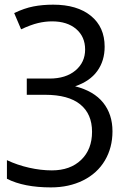

<svg xmlns="http://www.w3.org/2000/svg" viewBox="-20 -566 538 826"><path d="M192.9 -228Q263.2 -228 304.7 -262.9Q346.2 -297.9 346.2 -353Q346.2 -408.2 307.6 -441.2Q269 -474.1 204.1 -474.1Q174.3 -474.1 143.6 -466.8Q112.8 -459.5 70.8 -439.9L41 -509.8Q85 -530.8 123.8 -538.3Q162.6 -545.9 209 -545.9Q312 -545.9 371.1 -497.8Q430.2 -449.7 430.2 -365.2Q430.2 -304.2 398.4 -260.3Q366.7 -216.3 303.2 -194.8Q383.8 -174.3 423.8 -124.3Q463.9 -74.2 463.9 -1Q463.9 69.3 431.2 124.5Q398.4 179.7 337.6 210Q276.9 240.2 199.2 240.2Q83 240.2 9.8 203.1V123Q54.2 144 105 155.5Q155.8 167 203.1 167Q282.2 167 329.1 121.8Q376 76.7 376 1Q376 -75.7 325.2 -116.9Q274.4 -158.2 173.8 -158.2H95.2V-228Z"/></svg>

Font: NotoSans
Style: Regular
Weight: 400
Designer: Monotype Design team
Foundry: Monotype Imaging Inc.
Version: Version 1.04; ttfautohint (v1.4.1)